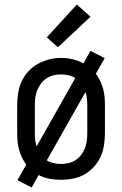

<svg xmlns="http://www.w3.org/2000/svg" viewBox="-20 -787 540 849"><path d="M120 42 57 10 96 -59Q85 -74 77 -91Q69 -108 64 -126Q59 -144 57.5 -162.5Q56 -181 56 -200V-320Q56 -347 60 -374Q64 -401 75 -425.5Q86 -450 104.5 -470.5Q123 -491 146.5 -504Q170 -517 196.5 -524Q223 -531 250 -531Q276 -531 301 -525Q326 -519 349 -507L380 -562L443 -530L404 -461Q415 -446 423 -429Q431 -412 436 -394Q441 -376 442.5 -357.5Q444 -339 444 -320V-200Q444 -173 440 -146Q436 -119 425 -94.5Q414 -70 395.5 -49.5Q377 -29 354 -16Q331 -3 304 2.5Q277 8 250 8Q224 8 199 3.5Q174 -1 151 -13ZM142 -140 313 -442Q298 -451 281.5 -454.5Q265 -458 248 -458Q231 -458 214.5 -453.5Q198 -449 184 -439.5Q170 -430 160 -416Q150 -402 144 -386.5Q138 -371 136 -354Q134 -337 134 -320V-200Q134 -185 135.5 -169.5Q137 -154 142 -140ZM250 -62Q267 -62 284 -66Q301 -70 315 -79.5Q329 -89 339.5 -103Q350 -117 356 -133Q362 -149 364 -166Q366 -183 366 -200V-320Q366 -335 364.5 -350.5Q363 -366 358 -380L187 -78Q201 -69 217.5 -65.5Q234 -62 250 -62ZM236 -578 187 -622 320 -767 380 -713Z"/></svg>

Font: Zed Sans
Style: Regular
Weight: 400
Designer: Belleve Invis
Foundry: Belleve Invis
Version: Version 1.0.0; ttfautohint (v1.8.4)